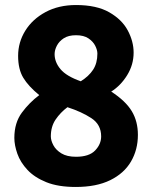

<svg xmlns="http://www.w3.org/2000/svg" viewBox="-20 -729 604 763"><path d="M281 14Q211 14 164 -5Q117 -24 89 -54Q61 -84 49 -118Q37 -152 37 -181Q37 -241 67 -281.5Q97 -322 136 -351Q93 -386 72.5 -420Q52 -454 52 -507Q52 -561 80.5 -607Q109 -653 161 -681Q213 -709 282 -709Q364 -709 414.5 -680Q465 -651 488 -607.5Q511 -564 511 -520Q511 -472 485.5 -430.5Q460 -389 422 -365Q479 -328 503.5 -287.5Q528 -247 528 -193Q528 -134 500.5 -87Q473 -40 418 -13Q363 14 281 14ZM301 -406Q333 -426 350 -452Q367 -478 367 -516Q367 -530 358.5 -547Q350 -564 331.5 -576.5Q313 -589 282 -589Q252 -589 233.5 -577Q215 -565 206 -547.5Q197 -530 197 -514Q197 -482 220.5 -454Q244 -426 301 -406ZM282 -106Q334 -106 358 -131Q382 -156 382 -187Q382 -234 343 -259.5Q304 -285 248 -303Q220 -282 201 -254Q182 -226 182 -187Q182 -171 192 -152Q202 -133 224 -119.5Q246 -106 282 -106Z"/></svg>

Font: Ubuntu Sans ExtraBold
Style: Regular
Weight: 800
Designer: Dalton Maag Ltd
Foundry: Dalton Maag Ltd
Version: Version 1.006; ttfautohint (v1.8.4.7-5d5b)